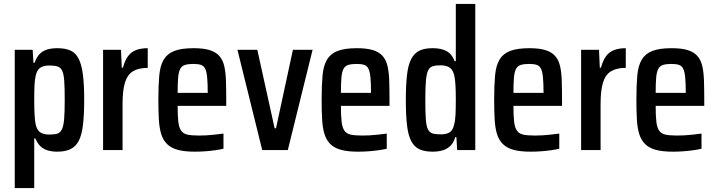

<svg xmlns="http://www.w3.org/2000/svg" viewBox="-20 -763 3642 976"><path d="M55 193V-510H146L150 -444H156Q166 -473 182 -489Q198 -505 220.5 -511.5Q243 -518 271 -518Q312 -518 338.5 -506Q365 -494 380 -464Q395 -434 401.5 -383.5Q408 -333 408 -256Q408 -181 402 -129.5Q396 -78 381 -48.5Q366 -19 339.5 -5.5Q313 8 271 8Q243 8 221 1Q199 -6 184.5 -20.5Q170 -35 160 -59H154V193ZM230 -79Q255 -79 270.5 -83.5Q286 -88 294.5 -105Q303 -122 306 -157.5Q309 -193 309 -255Q309 -317 306.5 -352.5Q304 -388 295.5 -404.5Q287 -421 271.5 -425.5Q256 -430 230 -430Q200 -430 183.5 -418Q167 -406 161 -376Q157 -357 155.5 -331Q154 -305 154 -255Q154 -214 155.5 -186Q157 -158 159 -144Q164 -107 181 -93Q198 -79 230 -79Z M504 0V-510H595L599 -419H605Q615 -457 631.5 -478.5Q648 -500 673 -509Q698 -518 731 -518V-418Q685 -418 656.5 -401Q628 -384 615.5 -344Q603 -304 603 -235V0Z M971 8Q917 8 883 -1.5Q849 -11 829 -31Q809 -51 799.5 -81.5Q790 -112 787.5 -155.5Q785 -199 785 -254Q785 -328 789.5 -378.5Q794 -429 812 -459.5Q830 -490 866 -504Q902 -518 964 -518Q1014 -518 1045 -508.5Q1076 -499 1094 -479.5Q1112 -460 1119.5 -429Q1127 -398 1128.5 -354.5Q1130 -311 1130 -255V-225H883Q883 -174 886.5 -144Q890 -114 901 -98.5Q912 -83 933.5 -78.5Q955 -74 992 -74Q1010 -74 1029 -75Q1048 -76 1070.5 -78.5Q1093 -81 1116 -84V-7Q1100 -3 1075.5 0.5Q1051 4 1024.5 6Q998 8 971 8ZM1036 -271V-291Q1036 -341 1033 -370.5Q1030 -400 1022.5 -414.5Q1015 -429 1000.5 -433.5Q986 -438 962 -438Q937 -438 920.5 -433Q904 -428 896 -412.5Q888 -397 885.5 -368Q883 -339 883 -291H1055Z M1313 0 1187 -510H1288L1376 -111H1383L1469 -510H1569L1443 0Z M1801 8Q1747 8 1713 -1.5Q1679 -11 1659 -31Q1639 -51 1629.5 -81.5Q1620 -112 1617.5 -155.5Q1615 -199 1615 -254Q1615 -328 1619.5 -378.5Q1624 -429 1642 -459.5Q1660 -490 1696 -504Q1732 -518 1794 -518Q1844 -518 1875 -508.5Q1906 -499 1924 -479.5Q1942 -460 1949.5 -429Q1957 -398 1958.5 -354.5Q1960 -311 1960 -255V-225H1713Q1713 -174 1716.5 -144Q1720 -114 1731 -98.5Q1742 -83 1763.5 -78.5Q1785 -74 1822 -74Q1840 -74 1859 -75Q1878 -76 1900.5 -78.5Q1923 -81 1946 -84V-7Q1930 -3 1905.5 0.5Q1881 4 1854.5 6Q1828 8 1801 8ZM1866 -271V-291Q1866 -341 1863 -370.5Q1860 -400 1852.5 -414.5Q1845 -429 1830.5 -433.5Q1816 -438 1792 -438Q1767 -438 1750.5 -433Q1734 -428 1726 -412.5Q1718 -397 1715.5 -368Q1713 -339 1713 -291H1885Z M2179 8Q2139 8 2112.5 -4Q2086 -16 2070.5 -45.5Q2055 -75 2049 -126Q2043 -177 2043 -254Q2043 -331 2049 -382.5Q2055 -434 2070.5 -463.5Q2086 -493 2112 -505.5Q2138 -518 2178 -518Q2208 -518 2230 -511.5Q2252 -505 2267 -490.5Q2282 -476 2291 -452H2297V-743H2396V0H2304L2300 -66H2294Q2286 -37 2269 -21Q2252 -5 2229.5 1.5Q2207 8 2179 8ZM2221 -80Q2250 -80 2266 -90.5Q2282 -101 2288 -128Q2294 -149 2295.5 -179Q2297 -209 2297 -259Q2297 -299 2295.5 -326Q2294 -353 2291 -369Q2286 -403 2269 -417Q2252 -431 2219 -431Q2194 -431 2179 -426Q2164 -421 2156 -404Q2148 -387 2145 -351.5Q2142 -316 2142 -255Q2142 -194 2144.5 -158Q2147 -122 2155.5 -105.5Q2164 -89 2179.5 -84.5Q2195 -80 2221 -80Z M2678 8Q2624 8 2590 -1.5Q2556 -11 2536 -31Q2516 -51 2506.5 -81.5Q2497 -112 2494.5 -155.5Q2492 -199 2492 -254Q2492 -328 2496.5 -378.5Q2501 -429 2519 -459.5Q2537 -490 2573 -504Q2609 -518 2671 -518Q2721 -518 2752 -508.5Q2783 -499 2801 -479.5Q2819 -460 2826.5 -429Q2834 -398 2835.5 -354.5Q2837 -311 2837 -255V-225H2590Q2590 -174 2593.5 -144Q2597 -114 2608 -98.5Q2619 -83 2640.5 -78.5Q2662 -74 2699 -74Q2717 -74 2736 -75Q2755 -76 2777.5 -78.5Q2800 -81 2823 -84V-7Q2807 -3 2782.5 0.5Q2758 4 2731.5 6Q2705 8 2678 8ZM2743 -271V-291Q2743 -341 2740 -370.5Q2737 -400 2729.5 -414.5Q2722 -429 2707.5 -433.5Q2693 -438 2669 -438Q2644 -438 2627.5 -433Q2611 -428 2603 -412.5Q2595 -397 2592.5 -368Q2590 -339 2590 -291H2762Z M2934 0V-510H3025L3029 -419H3035Q3045 -457 3061.5 -478.5Q3078 -500 3103 -509Q3128 -518 3161 -518V-418Q3115 -418 3086.5 -401Q3058 -384 3045.5 -344Q3033 -304 3033 -235V0Z M3401 8Q3347 8 3313 -1.5Q3279 -11 3259 -31Q3239 -51 3229.5 -81.5Q3220 -112 3217.5 -155.5Q3215 -199 3215 -254Q3215 -328 3219.5 -378.5Q3224 -429 3242 -459.5Q3260 -490 3296 -504Q3332 -518 3394 -518Q3444 -518 3475 -508.5Q3506 -499 3524 -479.5Q3542 -460 3549.5 -429Q3557 -398 3558.5 -354.5Q3560 -311 3560 -255V-225H3313Q3313 -174 3316.5 -144Q3320 -114 3331 -98.5Q3342 -83 3363.5 -78.5Q3385 -74 3422 -74Q3440 -74 3459 -75Q3478 -76 3500.5 -78.5Q3523 -81 3546 -84V-7Q3530 -3 3505.5 0.5Q3481 4 3454.5 6Q3428 8 3401 8ZM3466 -271V-291Q3466 -341 3463 -370.5Q3460 -400 3452.5 -414.5Q3445 -429 3430.5 -433.5Q3416 -438 3392 -438Q3367 -438 3350.5 -433Q3334 -428 3326 -412.5Q3318 -397 3315.5 -368Q3313 -339 3313 -291H3485Z"/></svg>

Font: Saira Condensed SemiBold
Style: Regular
Weight: 600
Width: 3
Designer: Hector Gatti with collaboration of the Omnibus-Type team
Foundry: Omnibus-Type
Version: Version 1.100